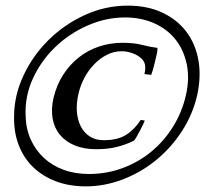

<svg xmlns="http://www.w3.org/2000/svg" viewBox="-20 -742 741 682"><path d="M412 -560Q384 -560 359 -547Q334 -534 313.5 -512.5Q293 -491 279 -464Q265 -437 259 -410Q251 -377 253 -347Q255 -317 266.5 -294Q278 -271 298.5 -257.5Q319 -244 349 -244Q397 -244 427 -262.5Q457 -281 480 -316L494 -314Q494 -312 488.5 -300.5Q483 -289 476 -275.5Q469 -262 462.5 -251.5Q456 -241 453 -241Q429 -229 396.5 -220.5Q364 -212 322 -212Q278 -212 245.5 -225.5Q213 -239 193 -263Q173 -287 167 -320.5Q161 -354 170 -394Q181 -440 204.5 -476.5Q228 -513 260.5 -538.5Q293 -564 332.5 -577Q372 -590 415 -590Q457 -590 485 -582.5Q513 -575 539 -572Q540 -566 538 -555Q536 -544 532 -529Q529 -517 525.5 -503Q522 -489 517 -476L493 -479Q498 -500 494.5 -514.5Q491 -529 474 -541Q463 -549 446 -554.5Q429 -560 412 -560ZM434 -722Q504 -722 557 -697Q610 -672 642.5 -628.5Q675 -585 685 -527Q695 -469 680 -402Q664 -334 625.5 -275Q587 -216 533.5 -172.5Q480 -129 415.5 -104.5Q351 -80 285 -80Q226 -80 178.5 -98Q131 -116 97.5 -148.5Q64 -181 46.5 -226.5Q29 -272 30 -328Q30 -402 63 -473Q96 -544 152 -599.5Q208 -655 281 -688.5Q354 -722 434 -722ZM424 -680Q357 -680 292.5 -652Q228 -624 177.5 -576Q127 -528 97.5 -464.5Q68 -401 71 -331Q72 -285 89 -247Q106 -209 135.5 -181.5Q165 -154 205.5 -139Q246 -124 296 -124Q359 -124 415.5 -145Q472 -166 517 -203Q562 -240 594 -291Q626 -342 640 -402Q654 -462 643.5 -513Q633 -564 604 -601Q575 -638 528.5 -659Q482 -680 424 -680Z"/></svg>

Font: Lusitana
Style: Italic
Weight: 400
Italic angle: -12°
Designer: Ana Paula Megda
Foundry: Ana Paula Megda
Version: Version 1.000; ttfautohint (v1.1) -l 8 -r 50 -G 200 -x 14 -D